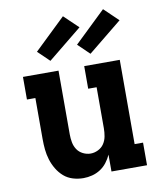

<svg xmlns="http://www.w3.org/2000/svg" viewBox="-86 -842 773 920"><g transform="rotate(-10 300.0 -382.5)"><path d="M246 8Q220 8 195 0.5Q170 -7 151 -23.5Q132 -40 118.5 -62.5Q105 -85 97.5 -109.5Q90 -134 87.5 -159Q85 -184 85 -210V-410H44V-520H217V-210Q217 -191 220.5 -171.5Q224 -152 234.5 -136Q245 -120 263 -111Q281 -102 300 -102Q319 -102 337 -111Q355 -120 365.5 -136Q376 -152 379.5 -171.5Q383 -191 383 -210V-410H342V-520H515V-110H556V0H383V-82Q374 -62 360.5 -44.5Q347 -27 328.5 -15Q310 -3 288.5 2.5Q267 8 246 8ZM382 -573 326 -627 478 -773 547 -707ZM187 -573 131 -627 283 -773 352 -707Z"/></g></svg>

Font: Iosevka Etoile Extrabold
Style: Regular
Weight: 800
Designer: Belleve Invis
Foundry: Belleve Invis
Version: Version 22.1.2; ttfautohint (v1.8.4)